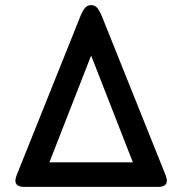

<svg xmlns="http://www.w3.org/2000/svg" viewBox="-20 -730 712 750"><path d="M40 -25Q40 -29 44 -43L295 -669Q304 -690 313 -700Q322 -710 336 -710Q350 -710 359 -700Q368 -690 377 -669L628 -43Q632 -29 632 -25Q632 0 598 0H74Q40 0 40 -25ZM499 -96 336 -513 173 -96Z"/></svg>

Font: Kodchasan
Style: Bold
Weight: 700
Designer: Katatrad Aksorn Co.,Ltd.
Foundry: Cadson Demak Co.,Ltd.
Version: Version 1.000; ttfautohint (v1.6)